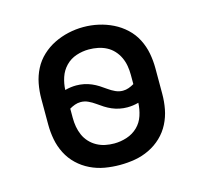

<svg xmlns="http://www.w3.org/2000/svg" viewBox="-84 -624 768 725"><g transform="rotate(-15 300.0 -261.5)"><path d="M300 8Q270 8 241 3Q212 -2 185 -15Q158 -28 136.5 -48.5Q115 -69 101.5 -95.5Q88 -122 82.5 -151Q77 -180 77 -210V-310Q77 -340 82.5 -369Q88 -398 101.5 -424.5Q115 -451 137 -471.5Q159 -492 185.5 -505Q212 -518 241 -524.5Q270 -531 300 -531Q330 -531 359 -524.5Q388 -518 414.5 -505Q441 -492 463 -471.5Q485 -451 498.5 -424.5Q512 -398 517.5 -369Q523 -340 523 -310V-210Q523 -180 517.5 -151Q512 -122 498.5 -95.5Q485 -69 463.5 -48.5Q442 -28 415 -15Q388 -2 359 3Q330 8 300 8ZM383 -260Q395 -260 406 -264Q417 -268 427 -274V-310Q427 -328 424 -345.5Q421 -363 413.5 -379Q406 -395 394 -408Q382 -421 366.5 -429Q351 -437 333.5 -440.5Q316 -444 298 -444Q273 -444 249 -436Q225 -428 207.5 -410Q190 -392 182 -368Q174 -344 173 -319Q184 -322 195 -323.5Q206 -325 217 -325Q232 -325 247 -322Q262 -319 276 -313Q290 -307 302.5 -299Q315 -291 327.5 -282Q340 -273 354 -266.5Q368 -260 383 -260ZM300 -76Q325 -76 349.5 -84Q374 -92 392 -109.5Q410 -127 418 -151.5Q426 -176 427 -201Q416 -198 405 -196.5Q394 -195 383 -195Q368 -195 353 -198Q338 -201 324 -207Q310 -213 297.5 -221Q285 -229 272.5 -238Q260 -247 246 -253.5Q232 -260 217 -260Q205 -260 194 -256Q183 -252 173 -246V-210Q173 -192 176 -175Q179 -158 186 -142Q193 -126 205 -113Q217 -100 232.5 -91.5Q248 -83 265 -79.5Q282 -76 300 -76Z"/></g></svg>

Font: Iosevka Custom Medium Extended
Style: Regular
Weight: 500
Width: 7
Monospace: yes
Designer: Belleve Invis
Foundry: Belleve Invis
Version: Version 11.2.4; ttfautohint (v1.8.4)